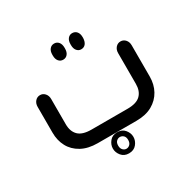

<svg xmlns="http://www.w3.org/2000/svg" viewBox="-151 -703 980 980"><g transform="rotate(-30 339.0 -213.5)"><path d="M287 -457Q271 -457 261 -469Q251 -481 251 -502V-507Q251 -528 261 -540Q271 -552 287 -552Q303 -552 313 -540Q323 -528 323 -507V-502Q323 -481 313 -469Q303 -457 287 -457ZM393 -457Q378 -457 368 -469Q358 -481 358 -502V-507Q358 -528 368 -540Q378 -552 393 -552Q410 -552 420 -540Q430 -528 430 -507V-502Q429 -481 419.5 -469Q410 -457 393 -457ZM453 0H226Q170 0 131 -21.5Q92 -43 72.5 -79.5Q53 -116 53 -162V-314Q53 -334 64.5 -347Q76 -360 93 -360Q110 -360 121.5 -347Q133 -334 133 -314V-165Q133 -123 156.5 -99.5Q180 -76 233 -76H446Q499 -76 522.5 -99.5Q546 -123 546 -165V-346Q546 -366 557.5 -379Q569 -392 586 -392Q603 -392 614.5 -379Q626 -366 626 -346V-162Q626 -116 606 -79.5Q586 -43 548 -21.5Q510 0 453 0ZM339 125Q311 125 295 105.5Q279 86 279 63Q279 40 295 20.5Q311 1 339 1Q368 1 384 20.5Q400 40 400 63Q400 86 384 105.5Q368 125 339 125ZM339 98Q351 98 360 89Q369 80 369 63Q369 46 360 37.5Q351 29 339 29Q328 29 319 37.5Q310 46 310 63Q310 80 319 89Q328 98 339 98Z"/></g></svg>

Font: Beiruti Medium
Style: Regular
Weight: 500
Designer: Arlette Boutros
Foundry: Boutros
Version: Version 1.41